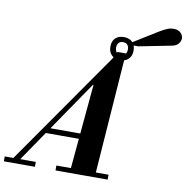

<svg xmlns="http://www.w3.org/2000/svg" viewBox="-166 -1060 1128 1157"><g transform="rotate(10 398.0 -482.0)"><path d="M-20 -20 502 -768 385 -551 22 -20ZM-66 0V-30H124V0ZM250 0V-30H569V0ZM146 -212V-245H415V-212ZM337 -10 386 -547H382L494 -768H545L490 -10ZM517 -722Q484 -722 465 -741Q446 -760 446 -793Q446 -826 465 -844.5Q484 -863 517 -863Q550 -863 569 -844.5Q588 -826 588 -793Q588 -760 569 -741Q550 -722 517 -722ZM517 -752Q535 -752 544 -763.5Q553 -775 553 -793Q553 -811 544 -821.5Q535 -832 517 -832Q499 -832 490 -821.5Q481 -811 481 -793Q481 -775 490 -763.5Q499 -752 517 -752ZM542 -823 718 -932Q747 -949 765 -956.5Q783 -964 804 -964Q832 -964 847 -949Q862 -934 862 -915Q862 -899 849.5 -883Q837 -867 809 -862L611 -823Z"/></g></svg>

Font: Libre Bodoni
Style: Italic
Weight: 400
Italic angle: -13°
Designer: Pablo Impallari, Rodrigo Fuenzalida
Foundry: Impallari Type
Version: Version 2.005;gftools[0.9.23]